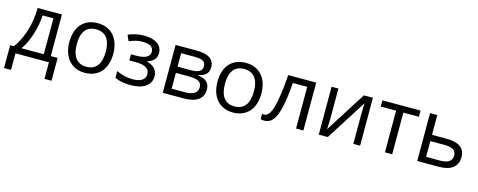

<svg xmlns="http://www.w3.org/2000/svg" viewBox="-32 -1216 5159 2073"><g transform="rotate(15 2547.5 -180.0)"><path d="M474.1 -69.8H550.8V185.1H472.2V0H98.1V185.1H20V-69.8H62C149.4 -188.5 201.2 -352.1 203.1 -535.2H474.1ZM396 -69.8V-471.2H275.9C267.6 -326.7 216.3 -164.1 146 -69.8Z M1119.6 -268.1C1119.6 -93.8 1026.4 9.8 871.6 9.8C775.9 9.8 698.7 -36.6 658.2 -120.6C638.2 -162.6 627.9 -211.9 627.9 -268.1C627.9 -442.4 720.2 -544.9 875 -544.9C1024.9 -544.9 1119.6 -438 1119.6 -268.1ZM711.9 -268.1C711.9 -131.3 767.6 -58.1 873.5 -58.1C979.5 -58.1 1035.6 -130.9 1035.6 -268.1C1035.6 -404.3 980 -476.1 872.6 -476.1C766.6 -476.1 711.9 -406.2 711.9 -268.1Z M1305.7 -244.1V-313H1363.8C1464.8 -313 1515.6 -340.8 1515.6 -397C1515.6 -449.7 1474.6 -476.1 1392.6 -476.1C1342.3 -476.1 1310.1 -469.2 1243.7 -441.9L1214.8 -507.8C1270 -532.7 1330.6 -544.9 1396 -544.9C1519 -544.9 1594.7 -491.2 1594.7 -403.8C1594.7 -343.8 1561.5 -304.7 1494.6 -286.1V-282.2C1576.7 -258.3 1612.8 -213.9 1612.8 -147C1612.8 -47.9 1528.3 9.8 1387.7 9.8C1310.5 9.8 1251 -2 1209 -24.9V-99.1C1268.6 -71.3 1328.6 -57.1 1389.6 -57.1C1483.4 -57.1 1531.7 -90.3 1531.7 -150.9C1531.7 -212.9 1481 -244.1 1379.9 -244.1Z M2064.5 -280.8C2155.8 -268.6 2195.8 -228 2195.8 -155.8C2195.8 -56.2 2121.1 0 1980.5 0H1744.6V-535.2H1979.5C2112.3 -535.2 2178.7 -490.2 2178.7 -400.9C2178.7 -331.1 2136.7 -297.4 2064.5 -285.2ZM1825.7 -464.8V-314H1962.9C2063 -314 2099.6 -336.9 2099.6 -393.1C2099.6 -445.3 2060.1 -464.8 1978.5 -464.8ZM1825.7 -244.1V-67.9H1974.6C2067.9 -67.9 2114.7 -99.1 2114.7 -161.1C2114.7 -219.2 2074.2 -244.1 1972.7 -244.1Z M2775.4 -268.1C2775.4 -93.8 2682.1 9.8 2527.3 9.8C2431.6 9.8 2354.5 -36.6 2314 -120.6C2293.9 -162.6 2283.7 -211.9 2283.7 -268.1C2283.7 -442.4 2376 -544.9 2530.8 -544.9C2680.7 -544.9 2775.4 -438 2775.4 -268.1ZM2367.7 -268.1C2367.7 -131.3 2423.3 -58.1 2529.3 -58.1C2635.3 -58.1 2691.4 -130.9 2691.4 -268.1C2691.4 -404.3 2635.7 -476.1 2528.3 -476.1C2422.4 -476.1 2367.7 -406.2 2367.7 -268.1Z M3316.4 -535.2V0H3234.4V-465.8H3073.7C3056.2 -233.9 3026.4 -103.5 2976.6 -40.5C2951.7 -8.8 2919.9 6.8 2881.3 6.8C2863.8 6.8 2849.6 4.9 2839.4 1V-59.1C2846.7 -57.1 2854.5 -56.2 2863.8 -56.2C2901.4 -56.2 2931.2 -95.7 2953.1 -174.8C2975.1 -253.9 2992.2 -374 3003.4 -535.2Z M3488.3 0V-535.2H3564.5V-195.8L3561 -106.9L3559.6 -79.1L3849.1 -535.2H3950.2V0H3874.5V-327.1L3876 -391.6L3878.4 -455.1L3589.4 0Z M4056.2 -535.2H4482.9V-465.8H4309.1V0H4228V-465.8H4056.2Z M4588.9 -535.2H4669.9V-314H4835C4971.7 -314 5040 -263.7 5040 -163.1C5040 -57.6 4967.3 0 4830.1 0H4588.9ZM4669.9 -244.1V-67.9H4826.2C4912.1 -67.9 4959 -97.7 4959 -158.2C4959 -217.3 4919.9 -244.1 4823.7 -244.1Z"/></g></svg>

Font: OpenSansEmoji
Style: Regular
Weight: 400
Foundry: MorbZ
Version: Version 1.000;PS 001.000;hotconv 1.0.70;makeotf.lib2.5.58329